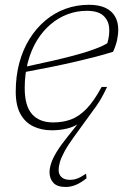

<svg xmlns="http://www.w3.org/2000/svg" viewBox="-20 -520 522 781"><path d="M371 -87.5 281 36.5Q255.5 71.5 242 96.8Q228.5 122 223.5 139.8Q218.5 157.5 218.5 171.5Q218.5 190.5 230.8 201Q243 211.5 264 211.5Q280 211.5 294.2 206.2Q308.5 201 330 186.5L332 205Q308.5 224 288.2 232.2Q268 240.5 247 240.5Q212.5 240.5 197 223.5Q181.5 206.5 181.5 180.5Q181.5 165 187.8 145Q194 125 210.5 97.8Q227 70.5 257 33.5L304 -25.5L308 -22Q281 -3.5 251.8 3.2Q222.5 10 190.5 10Q148.5 10 115 -6.2Q81.5 -22.5 62.8 -57Q44 -91.5 44 -147Q44 -210 58.5 -264Q73 -318 100 -361.5Q127 -405 164 -436.2Q201 -467.5 246 -484Q291 -500.5 342 -500.5Q381.5 -500.5 407.8 -488.5Q434 -476.5 447.5 -453.8Q461 -431 461 -399Q461 -379 456 -356.2Q451 -333.5 440 -309.5Q405.5 -298.5 366.8 -288.5Q328 -278.5 284.8 -268.5Q241.5 -258.5 191 -248.2Q140.5 -238 81.5 -227L81 -248Q142.5 -261 190.2 -272Q238 -283 274.2 -292.5Q310.5 -302 337.2 -310.8Q364 -319.5 383.2 -327.5Q402.5 -335.5 416.5 -344Q427 -379 423.8 -409Q420.5 -439 399 -457.5Q377.5 -476 333 -476Q292.5 -476 255 -462Q217.5 -448 185.8 -421Q154 -394 130.5 -355.8Q107 -317.5 93.8 -268.5Q80.5 -219.5 80.5 -162Q80.5 -89.5 110.2 -55.8Q140 -22 196.5 -22Q236 -22 269 -34.2Q302 -46.5 332.2 -77.8Q362.5 -109 393.5 -166.5H415.5Q404.5 -142.5 393.5 -123Q382.5 -103.5 371 -87.5Z"/></svg>

Font: Newsreader 9pt ExtraLight
Style: Italic
Weight: 250
Italic angle: -17°
Designer: Hugues Gentile
Foundry: Production Type
Version: Version 1.003